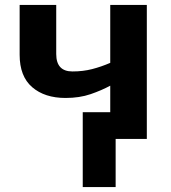

<svg xmlns="http://www.w3.org/2000/svg" viewBox="-20 -566 696 782"><path d="M578 -546V0H451V196H317V-109H429V-217Q394 -198 349 -182.5Q304 -167 247 -167Q162 -167 111 -211Q60 -255 60 -343V-546H209V-346Q209 -275 275 -275Q318 -275 355 -284.5Q392 -294 429 -310V-546Z"/></svg>

Font: Noto Sans IKEA
Style: Bold
Weight: 600
Designer: Monotype Design Team
Foundry: Monotype Imaging Inc.
Version: Version 2.001